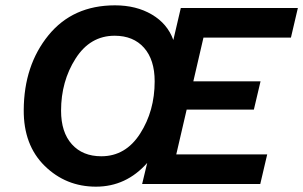

<svg xmlns="http://www.w3.org/2000/svg" viewBox="-20 -690 1137 720"><path d="M69 -278Q70 -445 161.5 -557.5Q253 -670 411 -670Q491 -670 549.5 -635.5Q608 -601 630 -540L658 -660H1097L1071 -549H743L705 -385H957L932 -279H680L641 -111H982L956 0H513L532 -79Q453 10 340 10Q227 10 147.5 -68Q68 -146 69 -278ZM360 -104Q451 -104 505.5 -189Q560 -274 560 -385Q560 -466 520 -511Q480 -556 410 -556Q318 -556 263.5 -470.5Q209 -385 209 -275Q209 -194 249.5 -149Q290 -104 360 -104Z"/></svg>

Font: Elaine Sans SemiBold
Style: Italic
Weight: 600
Italic angle: -13°
Designer: Wei Huang
Foundry: Wei Huang
Version: Version 2.001;December 24, 2019;FontCreator 12.0.0.2547 64-b